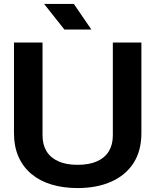

<svg xmlns="http://www.w3.org/2000/svg" viewBox="-20 -945 789 975"><path d="M374 10Q301 10 241.5 -8Q182 -26 139.5 -61.5Q97 -97 74 -149Q51 -201 51 -269V-729H196V-257Q196 -211 216 -177.5Q236 -144 276 -126Q316 -108 374 -108Q433 -108 473 -126Q513 -144 533 -177.5Q553 -211 553 -257V-729H698V-269Q698 -179 658 -117Q618 -55 545 -22.5Q472 10 374 10ZM307 -795 204 -925H355L444 -795Z"/></svg>

Font: Hubot Sans Condensed ExtraLight SemiBold
Style: Regular
Weight: 600
Version: Version 2.000